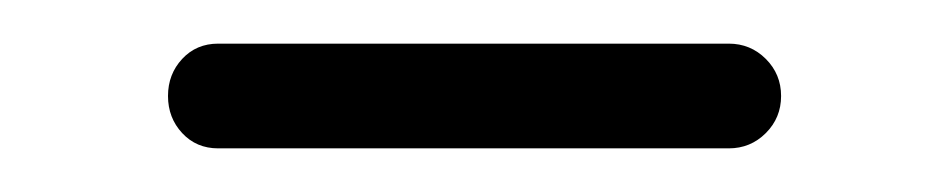

<svg xmlns="http://www.w3.org/2000/svg" viewBox="-20 -248 434 88"><path d="M80 -180Q70 -180 63.5 -187Q57 -194 57 -204Q57 -214 63.5 -221Q70 -228 80 -228H314Q324 -228 331 -221Q338 -214 338 -204Q338 -194 331 -187Q324 -180 314 -180Z"/></svg>

Font: Zen Kurenaido
Style: ARC
Weight: 400
Designer: Yoshimichi Ohira
Foundry: Positype
Version: Version 1.001